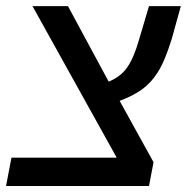

<svg xmlns="http://www.w3.org/2000/svg" viewBox="-28 -622 624 642"><path d="M485.4 -79.6 470.2 0H-7.8L10.3 -94.7H362.3L80.6 -601.6H199.2L335.4 -349.1Q375.5 -365.2 397.7 -397.2Q419.9 -429.2 437.5 -491.2L470.2 -601.6H576.7L546.4 -492.2Q534.7 -454.6 522.9 -426.3Q511.2 -397.9 497.6 -377.4Q476.6 -344.7 447 -323.2Q417.5 -301.8 372.1 -284.7Z"/></svg>

Font: Arimo Medium
Style: Italic
Weight: 500
Italic angle: -12°
Designer: Steve Matteson
Foundry: Monotype Imaging Inc.
Version: Version 1.33